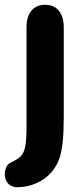

<svg xmlns="http://www.w3.org/2000/svg" viewBox="-40 -627 348 804"><path d="M227 -512Q227 -557 206.5 -582Q186 -607 149 -607Q112 -607 91.5 -582Q71 -557 71 -512V-86Q71 -46 67 -21Q63 4 54 18Q45 32 29 41Q4 54 -1 57Q-6 60 -11 68Q-20 83 -20 102Q-20 127 -5.5 142Q9 157 31 157Q75 157 114 139.5Q153 122 178 91Q197 68 207.5 39.5Q218 11 222.5 -32Q227 -75 227 -139Z"/></svg>

Font: Beiruti Black
Style: Regular
Weight: 900
Designer: Arlette Boutros
Foundry: Boutros
Version: Version 1.41